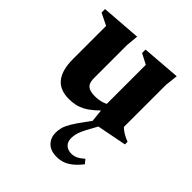

<svg xmlns="http://www.w3.org/2000/svg" viewBox="-197 -575 962 962"><g transform="rotate(45 284.0 -94.0)"><path d="M213.5 -150.5Q213.5 -127.5 220.2 -114.2Q227 -101 242 -95Q257 -89 281.5 -89Q308 -89 331.2 -96.5Q354.5 -104 369 -117L387 -95.5Q356 -61.5 331.2 -40Q306.5 -18.5 285 -7.2Q263.5 4 242.8 8.5Q222 13 198.5 13Q134 13 102.8 -26.2Q71.5 -65.5 71.5 -144V-378L8 -409.5V-434L219.5 -450L213.5 -384.5ZM360.5 10.5 350 -90V-381L295 -409.5V-434L500 -450L492.5 -381.5V-83Q498 -77.5 505.2 -71.8Q512.5 -66 521.2 -61Q530 -56 539.2 -51.5Q548.5 -47 558 -43.5V-25L376 10.5ZM385.5 33.5Q369 62 360 82Q351 102 348 116Q345 130 345 143Q345 169 360.2 183.5Q375.5 198 401.5 198Q417 198 432.8 191Q448.5 184 469 166L486.5 187.5Q464.5 215 444.5 231Q424.5 247 404.2 254.2Q384 261.5 360.5 261.5Q316.5 261.5 293.5 238Q270.5 214.5 270.5 178.5Q270.5 160.5 275.5 142.2Q280.5 124 295 99.2Q309.5 74.5 336.5 38.5L382.5 -25H417Z"/></g></svg>

Font: Newsreader 24pt
Style: Bold
Weight: 700
Designer: Hugues Gentile
Foundry: Production Type
Version: Version 1.003